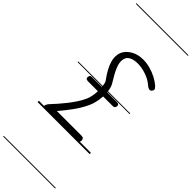

<svg xmlns="http://www.w3.org/2000/svg" viewBox="-524 -1245 1689 1689"><g transform="rotate(45 320.0 -401.0)"><path d="M151 -468Q152 -480 157.5 -486.8Q163 -493.5 181.5 -493.5H301.5Q299.5 -514 295.8 -531Q292 -548 285.5 -556.5Q253 -600.5 232 -639.5Q211 -678.5 202 -712.5Q193 -746.5 195.5 -775.5Q197.5 -814 218.8 -844.2Q240 -874.5 281 -897.5Q305.5 -910.5 332 -916.2Q358.5 -922 387 -922Q431 -922 475.2 -910Q519.5 -898 559 -877.2Q598.5 -856.5 627 -831Q645.5 -812.5 644.5 -801.5Q643.5 -790.5 634.5 -780.5Q629 -775 621 -773Q613 -771 602 -775.5Q591 -780 576 -793Q540.5 -825 484.8 -844.2Q429 -863.5 378.5 -863.5Q357 -863.5 335.8 -859.5Q314.5 -855.5 300 -847Q279 -836 270 -819.5Q261 -803 260 -783.5Q257.5 -755 269.2 -721Q281 -687 300.5 -652Q320 -617 340 -584.5Q351.5 -568 358 -544.8Q364.5 -521.5 366.5 -493.5H485.5Q504 -493.5 510.2 -487Q516.5 -480.5 516 -470Q514 -457.5 508.5 -450Q503 -442.5 485.5 -442.5H367.5Q365.5 -406 357.8 -370.5Q350 -335 337 -307Q307 -241 261.2 -178.5Q215.5 -116 171 -64H478.5Q495.5 -64 501.2 -55.8Q507 -47.5 509 -35.5Q509 -23.5 502.5 -15.2Q496 -7 478.5 -7H85Q74 -7 67.8 -9.8Q61.5 -12.5 60.2 -18Q59 -23.5 62.2 -31.8Q65.5 -40 73 -50.5Q74 -52.5 90.2 -69.8Q106.5 -87 131.2 -115Q156 -143 184 -178.2Q212 -213.5 237.8 -252.5Q263.5 -291.5 280.5 -330Q291 -354.5 296.5 -384.2Q302 -414 303 -442.5H181.5Q162.5 -442.5 156 -449.8Q149.5 -457 151 -468ZM151 -468Q152 -480 157.5 -486.8Q163 -493.5 181.5 -493.5H301.5Q299.5 -514 295.8 -531Q292 -548 285.5 -556.5Q253 -600.5 232 -639.5Q211 -678.5 202 -712.5Q193 -746.5 195.5 -775.5Q197.5 -814 218.8 -844.2Q240 -874.5 281 -897.5Q305.5 -910.5 332 -916.2Q358.5 -922 387 -922Q431 -922 475.2 -910Q519.5 -898 559 -877.2Q598.5 -856.5 627 -831Q645.5 -812.5 644.5 -801.5Q643.5 -790.5 634.5 -780.5Q629 -775 621 -773Q613 -771 602 -775.5Q591 -780 576 -793Q540.5 -825 484.8 -844.2Q429 -863.5 378.5 -863.5Q357 -863.5 335.8 -859.5Q314.5 -855.5 300 -847Q279 -836 270 -819.5Q261 -803 260 -783.5Q257.5 -755 269.2 -721Q281 -687 300.5 -652Q320 -617 340 -584.5Q351.5 -568 358 -544.8Q364.5 -521.5 366.5 -493.5H485.5Q504 -493.5 510.2 -487Q516.5 -480.5 516 -470Q514 -457.5 508.5 -450Q503 -442.5 485.5 -442.5H367.5Q365.5 -406 357.8 -370.5Q350 -335 337 -307Q307 -241 261.2 -178.5Q215.5 -116 171 -64H478.5Q495.5 -64 501.2 -55.8Q507 -47.5 509 -35.5Q509 -23.5 502.5 -15.2Q496 -7 478.5 -7H85Q74 -7 67.8 -9.8Q61.5 -12.5 60.2 -18Q59 -23.5 62.2 -31.8Q65.5 -40 73 -50.5Q74 -52.5 90.2 -69.8Q106.5 -87 131.2 -115Q156 -143 184 -178.2Q212 -213.5 237.8 -252.5Q263.5 -291.5 280.5 -330Q291 -354.5 296.5 -384.2Q302 -414 303 -442.5H181.5Q162.5 -442.5 156 -449.8Q149.5 -457 151 -468ZM-5 420.5H642.5V428.5H-5ZM-5 -16H642.5V0H-5ZM-5 -505.5H642.5V-497.5H-5ZM-5 -1230H642.5V-1222H-5Z"/></g></svg>

Font: Edu VIC WA NT Pre Guide
Style: Regular
Weight: 400
Designer: Tina and Corey Anderson, Eben Sorkin, Mirko Velimirovic
Foundry: Google for Education
Version: Version 1.000